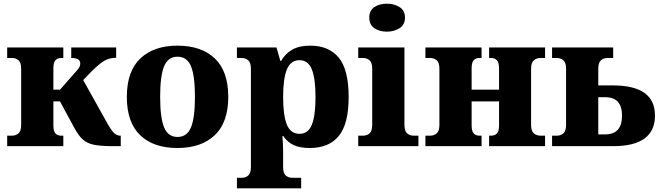

<svg xmlns="http://www.w3.org/2000/svg" viewBox="-20 -794 3592 1043"><path d="M19 0V-57H45Q66 -57 80.5 -69.5Q95 -82 95 -116V-420Q95 -454 80.5 -466.5Q66 -479 45 -479H19V-536H324V-479H312Q293 -479 281.5 -467Q270 -455 270 -423V-307H306L395 -408Q409 -423 412.5 -432Q416 -441 416 -450Q416 -479 367 -479V-536H611V-480Q574 -480 547 -464Q520 -448 479 -408L432 -359L558 -133Q583 -88 598.5 -72.5Q614 -57 633 -57H636V0H593Q529 0 491 -7.5Q453 -15 429.5 -36.5Q406 -58 384 -99L306 -243H270V-113Q270 -81 281.5 -69Q293 -57 312 -57H324V0Z M944 10Q814 10 741.5 -59.5Q669 -129 669 -268Q669 -407 742.5 -476.5Q816 -546 944 -546Q1074 -546 1147 -476.5Q1220 -407 1220 -268Q1220 -129 1146.5 -59.5Q1073 10 944 10ZM944 -50Q996 -50 1017.5 -102Q1039 -154 1039 -268Q1039 -382 1017.5 -434Q996 -486 944 -486Q893 -486 871.5 -434Q850 -382 850 -268Q850 -154 871.5 -102Q893 -50 944 -50Z M1267 229V172H1293Q1314 172 1328.5 159.5Q1343 147 1343 113V-420Q1343 -454 1328.5 -466.5Q1314 -479 1293 -479H1267V-536H1482L1503 -463H1507Q1529 -502 1567 -524Q1605 -546 1665 -546Q1767 -546 1820.5 -480.5Q1874 -415 1874 -267Q1874 -121 1820.5 -55.5Q1767 10 1663 10Q1609 10 1575 -6Q1541 -22 1519 -55H1514Q1516 -36 1517 -11Q1518 14 1518 35V113Q1518 147 1532.5 159.5Q1547 172 1568 172H1616V229ZM1607 -67Q1654 -67 1674 -116.5Q1694 -166 1694 -267Q1694 -367 1674 -417Q1654 -467 1607 -467Q1559 -467 1538.5 -417Q1518 -367 1518 -267Q1518 -166 1538.5 -116.5Q1559 -67 1607 -67Z M2082 -622Q2041 -622 2013.5 -641Q1986 -660 1986 -698Q1986 -737 2013.5 -755.5Q2041 -774 2082 -774Q2121 -774 2150.5 -755.5Q2180 -737 2180 -698Q2180 -660 2150.5 -641Q2121 -622 2082 -622ZM1926 0V-57H1952Q1973 -57 1987.5 -69.5Q2002 -82 2002 -116V-420Q2002 -454 1987.5 -466.5Q1973 -479 1952 -479H1926V-536H2177V-116Q2177 -82 2191.5 -69.5Q2206 -57 2227 -57H2253V0Z M2291 0V-57H2317Q2338 -57 2352.5 -69.5Q2367 -82 2367 -116V-420Q2367 -454 2352.5 -466.5Q2338 -479 2317 -479H2291V-536H2596V-479H2584Q2565 -479 2553.5 -467Q2542 -455 2542 -423V-307H2691V-423Q2691 -455 2679 -467Q2667 -479 2648 -479H2637V-536H2941V-479H2916Q2895 -479 2880 -466.5Q2865 -454 2865 -420V-116Q2865 -82 2880 -69.5Q2895 -57 2916 -57H2941V0H2637V-57H2648Q2668 -57 2679.5 -69Q2691 -81 2691 -113V-243H2542V-113Q2542 -81 2553.5 -69Q2565 -57 2584 -57H2596V0Z M2979 0V-57H3005Q3026 -57 3040.5 -69.5Q3055 -82 3055 -116V-420Q3055 -454 3040.5 -466.5Q3026 -479 3005 -479H2979V-536H3311V-479H3280Q3259 -479 3244.5 -466.5Q3230 -454 3230 -420V-330H3310Q3423 -330 3480.5 -289.5Q3538 -249 3538 -166Q3538 0 3310 0ZM3230 -64H3268Q3359 -64 3359 -166Q3359 -266 3268 -266H3230Z"/></svg>

Font: Noto Serif ExtraBold
Style: Regular
Weight: 800
Designer: Monotype Design Team
Foundry: Monotype Imaging Inc.
Version: Version 2.014